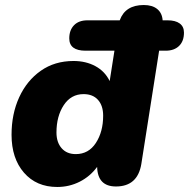

<svg xmlns="http://www.w3.org/2000/svg" viewBox="-20 -734 753 765"><path d="M208 11Q125 11 75.5 -46Q26 -103 26 -197Q26 -280 56.5 -346.5Q87 -413 142.5 -452Q198 -491 273 -491Q322 -491 360 -470.5Q398 -450 417 -411L436 -532H321Q256 -532 256 -581Q256 -614 275 -633.5Q294 -653 328 -653H457Q479 -714 553 -714Q587 -714 606.5 -698Q626 -682 628 -653H648Q679 -653 696 -640.5Q713 -628 713 -604Q713 -570 693.5 -551Q674 -532 640 -532H614L543 -80Q528 9 442 9Q369 9 367 -69Q339 -31 297.5 -10Q256 11 208 11ZM282 -120Q333 -120 362 -164.5Q391 -209 391 -273Q391 -313 370.5 -336Q350 -359 313 -359Q263 -359 234 -315Q205 -271 205 -206Q205 -167 225.5 -143.5Q246 -120 282 -120Z"/></svg>

Font: Nunito Black
Style: Italic
Weight: 900
Italic angle: -9°
Designer: Vernon Adams
Foundry: Vernon Adams
Version: Version 3.601; ttfautohint (v1.8.2.53-6de2)